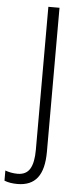

<svg xmlns="http://www.w3.org/2000/svg" viewBox="-119 -746 398 961"><g transform="rotate(5 80.0 -265.5)"><path d="M7 183Q-32 183 -59 172V121Q-46 126 -30 129Q-14 132 3 132Q46 132 65 100.5Q84 69 84 5V-714H140V9Q140 98 107 140.5Q74 183 7 183Z"/></g></svg>

Font: Noto Sans Ethiopic Condensed Light
Style: Regular
Weight: 300
Width: 3
Designer: Monotype Design Team
Foundry: Monotype Imaging Inc.
Version: Version 2.102; ttfautohint (v1.8.4.7-5d5b)